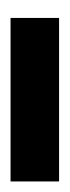

<svg xmlns="http://www.w3.org/2000/svg" viewBox="96 -812 132 364"><g transform="rotate(90 162.0 -630.0)"><path d="M14 -676H324V-584H14Z"/></g></svg>

Font: Oakes Grotesk Bold
Style: Italic
Weight: 700
Italic angle: -8°
Designer: Samuel Oakes
Foundry: Samuel Oakes
Version: Version 1.000;PS 001.000;hotconv 1.0.88;makeotf.lib2.5.64775